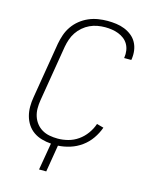

<svg xmlns="http://www.w3.org/2000/svg" viewBox="-132 -830 864 1081"><g transform="rotate(15 300.0 -289.0)"><path d="M202 165 229 7Q201 5 174.5 -2.5Q148 -10 126.5 -25Q105 -40 90.5 -62Q76 -84 69 -110Q62 -136 62 -164Q62 -192 67 -220L121 -546Q126 -573 135 -599.5Q144 -626 160.5 -650Q177 -674 200 -692.5Q223 -711 249.5 -722.5Q276 -734 304 -738.5Q332 -743 359 -743Q385 -743 410.5 -739.5Q436 -736 458.5 -727Q481 -718 500 -703Q519 -688 530.5 -667Q542 -646 545.5 -621Q549 -596 545 -570L544 -565H502L503 -569Q506 -589 503 -609Q500 -629 490.5 -645.5Q481 -662 466 -673.5Q451 -685 433 -692Q415 -699 395 -702Q375 -705 355 -705Q333 -705 310.5 -701Q288 -697 266.5 -687Q245 -677 226.5 -661Q208 -645 195 -625.5Q182 -606 174.5 -584Q167 -562 163 -540L109 -214Q105 -190 105 -166Q105 -142 112 -120Q119 -98 133 -80Q147 -62 166.5 -50.5Q186 -39 209.5 -34.5Q233 -30 258 -30Q288 -30 318.5 -38Q349 -46 375.5 -64.5Q402 -83 421.5 -110Q441 -137 451 -167L491 -156Q479 -122 457.5 -91Q436 -60 405.5 -38Q375 -16 340 -5Q305 6 270 8L244 165Z"/></g></svg>

Font: Iosevka Extralight Extended
Style: Italic
Weight: 200
Width: 7
Italic angle: -9°
Monospace: yes
Designer: Belleve Invis
Foundry: Belleve Invis
Version: Version 32.5.0; ttfautohint (v1.8.4)